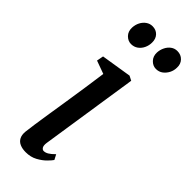

<svg xmlns="http://www.w3.org/2000/svg" viewBox="-262 -817 856 856"><g transform="rotate(45 166.0 -389.0)"><path d="M121.5 10Q100 10 84.5 3.2Q69 -3.5 61.5 -17.8Q54 -32 56 -54Q58 -73 63 -107Q68 -141 75 -185.8Q82 -230.5 90 -281Q98 -331.5 105.5 -383Q113 -434.5 119.5 -481.5L57.5 -504L63.5 -536L207.5 -559L229 -548L158.5 -85.5Q156 -67.5 161.2 -59Q166.5 -50.5 174.5 -50.5Q185 -50.5 196.2 -57Q207.5 -63.5 224 -80L236.5 -56Q231 -47.5 215.5 -31.8Q200 -16 176.2 -3Q152.5 10 121.5 10ZM112.5 -663Q93.5 -663 78.2 -678.2Q63 -693.5 64 -718.5Q65 -737.5 73 -753Q81 -768.5 94.5 -778Q108 -787.5 124.5 -787.5Q147 -787.5 161 -772.8Q175 -758 174.5 -734Q174.5 -716 166.8 -699.5Q159 -683 145 -673Q131 -663 112.5 -663ZM269.5 -663Q250 -663 235 -678.5Q220 -694 221 -718.5Q222 -736.5 229.8 -752.2Q237.5 -768 250.8 -777.8Q264 -787.5 281 -787.5Q304 -787.5 318.5 -772.2Q333 -757 332 -734Q332 -715.5 323.8 -699.5Q315.5 -683.5 301.8 -673.2Q288 -663 269.5 -663Z"/></g></svg>

Font: Merriweather 36pt
Style: Italic
Weight: 400
Italic angle: -7.8°
Version: Version 2.101